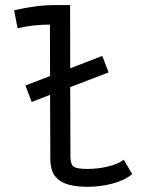

<svg xmlns="http://www.w3.org/2000/svg" viewBox="-20 -717 558 745"><path d="M193.4 -697.3H252L252.4 -452.1L377 -500L401.4 -436L252.4 -378.9L253.4 -103.5Q254.9 -75.7 268.8 -68.6Q282.7 -61.5 320.3 -61.5Q358.4 -61.5 397.5 -70.6Q436.5 -79.6 460 -97.2L493.2 -41.5Q463.4 -17.1 416.5 -4.6Q369.6 7.8 320.8 7.8Q254.9 7.8 220.7 -10.7Q206.1 -19 196.3 -30.3Q186.5 -41.5 182.4 -54.4Q178.2 -67.4 176.8 -77.9Q175.3 -88.4 175.3 -101.6L174.3 -349.1L103 -321.3L78.6 -385.3L174.3 -421.9L173.8 -621.6Q109.4 -621.6 48.3 -607.4L34.7 -677.2Q121.1 -697.3 193.4 -697.3Z"/></svg>

Font: FantasqueSansM Nerd Font
Style: Regular
Weight: 400
Monospace: yes
Designer: Jany Belluz
Version: Version 1.8.0 ; ttfautohint (v1.8.2);Nerd Fonts 3.4.0